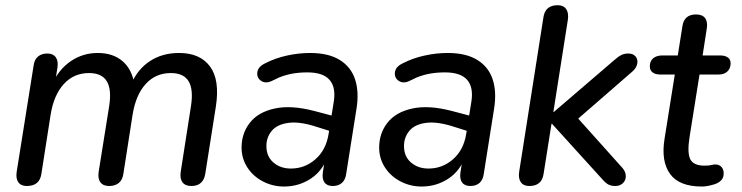

<svg xmlns="http://www.w3.org/2000/svg" viewBox="-20 -697 2810 727"><path d="M43.2 -46.6 107.3 -449Q110.2 -471.5 123.9 -482.9Q137.6 -494.4 159.5 -494.4Q181.1 -494.4 191.2 -480.2Q201.3 -466 197.5 -441.2L185.2 -362.4L177.1 -378.4Q203.7 -435.7 248.9 -466Q294.1 -496.4 350.3 -496.4Q407.8 -496.4 444 -465.4Q480.2 -434.4 489.6 -374.9L477 -379Q501.2 -435.3 548 -465.8Q594.7 -496.4 658.2 -496.4Q737.5 -496.4 775.2 -445.3Q813 -394.3 797.3 -293.1L757.1 -38.2Q753.6 -16.3 740.5 -4.5Q727.4 7.3 704.5 7.3Q681.4 7.3 670.9 -6.8Q660.5 -20.8 664.3 -46.6L703.3 -296.6Q712.8 -358.6 694 -389.5Q675.2 -420.4 626.8 -420.4Q569.5 -420.4 531.9 -379.2Q494.3 -338 482.2 -263.4L447 -38.2Q444.1 -16.3 430.1 -4.5Q416.1 7.3 393.2 7.3Q370.6 7.3 360.2 -6.8Q349.7 -20.8 353.6 -46.6L393.6 -296.6Q403.1 -358.6 384.3 -389.5Q365.5 -420.4 317 -420.4Q259.8 -420.4 221.9 -379.2Q184 -338 171.8 -263.4L136.6 -38.2Q129.8 7.3 81.5 7.3Q59.6 7.3 49.5 -6.8Q39.3 -20.8 43.2 -46.6Z M894.7 -138.4Q894.7 -192 926 -232.1Q957.3 -272.3 1019.5 -286Q1081.7 -299.8 1169.7 -276.9L1250.1 -255.7L1241.3 -197.1L1179.5 -216.5Q1115.3 -237.6 1072.3 -231.8Q1029.3 -226.1 1009 -201.5Q988.7 -177 988.7 -144.1Q988.7 -104.2 1015.5 -81.5Q1042.2 -58.8 1081.3 -58.8Q1134.5 -58.8 1174.6 -94.2Q1214.7 -129.5 1224.2 -189.7L1243.6 -310.6Q1252.7 -365.5 1228.2 -394.2Q1203.7 -422.9 1143.5 -422.9Q1114.3 -422.9 1088.3 -418.4Q1062.3 -413.8 1036.9 -403.7Q1026.4 -398.8 1009.9 -390.8Q986.3 -379.3 969 -390.7Q951.7 -402.1 954.4 -423.4Q957.1 -444.6 984.3 -457.4Q1022 -476.9 1066.4 -486.6Q1110.8 -496.4 1154.3 -496.4Q1223.6 -496.4 1266.2 -470.1Q1308.8 -443.9 1324.4 -396.7Q1340 -349.5 1330 -286.3L1290.9 -39.4Q1288 -16.3 1274.8 -4.5Q1261.6 7.3 1239.7 7.3Q1218.4 7.3 1208.6 -6.3Q1198.7 -19.9 1202.6 -45.3L1214.5 -121L1222.6 -108.5Q1202.3 -50.4 1156.8 -20.6Q1111.2 9.3 1055.7 9.3Q1012.9 9.3 975.6 -10Q938.4 -29.3 916.5 -63.1Q894.7 -97 894.7 -138.4Z M1415.7 -138.4Q1415.7 -192 1447 -232.1Q1478.3 -272.3 1540.5 -286Q1602.7 -299.8 1690.7 -276.9L1771.1 -255.7L1762.3 -197.1L1700.5 -216.5Q1636.3 -237.6 1593.3 -231.8Q1550.3 -226.1 1530 -201.5Q1509.7 -177 1509.7 -144.1Q1509.7 -104.2 1536.5 -81.5Q1563.2 -58.8 1602.3 -58.8Q1655.5 -58.8 1695.6 -94.2Q1735.7 -129.5 1745.2 -189.7L1764.6 -310.6Q1773.7 -365.5 1749.2 -394.2Q1724.7 -422.9 1664.5 -422.9Q1635.3 -422.9 1609.3 -418.4Q1583.3 -413.8 1557.9 -403.7Q1547.4 -398.8 1530.9 -390.8Q1507.3 -379.3 1490 -390.7Q1472.7 -402.1 1475.4 -423.4Q1478.1 -444.6 1505.3 -457.4Q1543 -476.9 1587.4 -486.6Q1631.8 -496.4 1675.3 -496.4Q1744.6 -496.4 1787.2 -470.1Q1829.8 -443.9 1845.4 -396.7Q1861 -349.5 1851 -286.3L1811.9 -39.4Q1809 -16.3 1795.8 -4.5Q1782.6 7.3 1760.7 7.3Q1739.4 7.3 1729.6 -6.3Q1719.7 -19.9 1723.6 -45.3L1735.5 -121L1743.6 -108.5Q1723.3 -50.4 1677.8 -20.6Q1632.2 9.3 1576.7 9.3Q1533.9 9.3 1496.6 -10Q1459.4 -29.3 1437.5 -63.1Q1415.7 -97 1415.7 -138.4Z M1945.9 -47.2 2037.7 -631.8Q2044.5 -677.3 2091.8 -677.3Q2113.7 -677.3 2123.8 -662.6Q2134 -648 2130.1 -621.6L2075.3 -273.2H2077.3L2303.7 -467.5Q2320.1 -482.2 2331.9 -488.3Q2343.7 -494.4 2358.8 -494.4Q2376.8 -494.4 2386.3 -483.6Q2395.8 -472.7 2393.1 -456.8Q2390.3 -440.8 2376.1 -427.6L2143.8 -225.6L2146.1 -274L2337.6 -60.2Q2349.6 -45.7 2349.6 -29.7Q2349.7 -13.8 2338.4 -3.3Q2327.2 7.3 2309.8 7.3Q2291.8 7.3 2280.2 -0.3Q2268.7 -7.9 2251.6 -28.2L2070.2 -228.2H2068.2L2038.2 -38.2Q2031.5 7.3 1984.2 7.3Q1962.3 7.3 1952.1 -7.1Q1942 -21.4 1945.9 -47.2Z M2496.2 -171.2 2535.1 -414.8H2480.6Q2461.5 -414.8 2451 -422.9Q2440.5 -430.9 2440.5 -445.5Q2440.5 -465.5 2453.2 -476.3Q2466 -487.1 2488.9 -487.1H2546.4L2564 -598.1Q2570.7 -642.3 2615.5 -642.3Q2639.3 -642.3 2649.8 -628.5Q2660.2 -614.8 2656.3 -589.7L2640.4 -487.1H2705.7Q2725.5 -487.1 2736 -479.4Q2746.5 -471.6 2746.5 -457.1Q2746.5 -438.3 2734.4 -426.6Q2722.2 -414.8 2701.2 -414.8H2628.7L2591.2 -179.5Q2581.5 -119.2 2593.5 -94.5Q2605.6 -69.8 2647.5 -69.8Q2666.9 -69.8 2676.4 -72.6Q2681.3 -74.2 2686.2 -74.2Q2701.7 -75 2710.7 -66Q2719.7 -57.1 2720.1 -42.5Q2720.8 -25.1 2711.3 -14.9Q2701.8 -4.6 2685 0.9Q2680.2 2.5 2677.4 2.9Q2655.7 9.3 2637.6 9.3Q2551.5 9.3 2517.1 -38.5Q2482.6 -86.3 2496.2 -171.2Z"/></svg>

Font: SN Pro Thin
Style: Italic
Weight: 200
Italic angle: -9°
Designer: Tobias Whetton
Foundry: Supernotes
Version: Version 1.003;Glyphs 3.3 (3324)